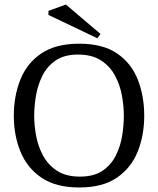

<svg xmlns="http://www.w3.org/2000/svg" viewBox="-20 -819 698 848"><path d="M330 9Q227 9 163.5 -34Q100 -77 70.5 -149Q41 -221 41 -308Q41 -395 70 -467.5Q99 -540 162.5 -583Q226 -626 330 -626Q434 -626 497 -583Q560 -540 588.5 -467.5Q617 -395 617 -308Q617 -221 588 -149Q559 -77 496 -34Q433 9 330 9ZM333 -39Q395 -39 433 -65Q471 -91 491.5 -132Q512 -173 519.5 -219.5Q527 -266 527 -308Q527 -350 518.5 -397Q510 -444 488 -485Q466 -526 426.5 -552Q387 -578 324 -578Q264 -578 226 -552Q188 -526 167.5 -485Q147 -444 139 -397Q131 -350 131 -308Q131 -266 139.5 -219.5Q148 -173 170 -132Q192 -91 231.5 -65Q271 -39 333 -39ZM410 -650 194 -753V-771L271 -799L424 -669Z"/></svg>

Font: Manuale
Style: Regular
Weight: 400
Designer: Eduardo Tunni / Pablo Cosgaya
Foundry: Eduardo Tunni / Pablo Cosgaya
Version: Version 1.002